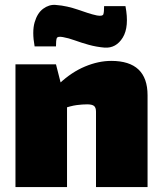

<svg xmlns="http://www.w3.org/2000/svg" viewBox="-20 -762 661 782"><path d="M433 -514Q581 -514 581 -374V0H371V-307Q371 -324 363 -330.5Q355 -337 335 -337Q316 -337 292.5 -334Q269 -331 231 -318L221 -421Q271 -468 326 -491Q381 -514 433 -514ZM208 -500 234 -398 253 -386V0H43V-500ZM206 -742Q232 -740 254 -735Q276 -730 296.5 -723Q317 -716 336.5 -709.5Q356 -703 375 -699Q398 -695 401 -704Q404 -713 404 -737H491Q507 -653 480 -609Q453 -565 406 -568Q372 -571 341.5 -579.5Q311 -588 285 -597.5Q259 -607 236 -611Q214 -615 211 -606Q208 -597 208 -573H121Q110 -633 121 -671Q132 -709 156 -726.5Q180 -744 206 -742Z"/></svg>

Font: Exo 2 Black
Style: Regular
Weight: 900
Designer: Natanael Gama
Foundry: Natanael Gama
Version: Version 2.010